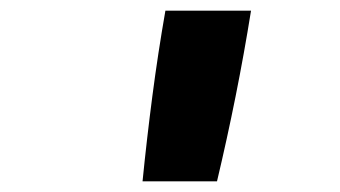

<svg xmlns="http://www.w3.org/2000/svg" viewBox="-20 -792 640 361"><path d="M248 -451Q256 -531 266.5 -611.5Q277 -692 291 -772H452Q439 -691 423 -611Q407 -531 388 -451Z"/></svg>

Font: Iosevka Curly Slab HvExObl
Style: Regular
Weight: 900
Width: 7
Italic angle: -9°
Monospace: yes
Designer: Belleve Invis
Foundry: Belleve Invis
Version: Version 11.1.0; ttfautohint (v1.8.3)